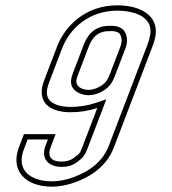

<svg xmlns="http://www.w3.org/2000/svg" viewBox="-20 -694 646 720"><path d="M551.8 -520C557.7 -535.3 561.5 -549.2 563.3 -561.5C574 -634.8 508.5 -674 419.5 -674C302.9 -674 224.6 -599 194.3 -520L145.4 -392C117.1 -318 156.8 -274.3 242.5 -273C279.1 -273 313.2 -278.3 344.8 -289L288.6 -142C279.8 -118.8 279.1 -118.3 256.3 -101.5C244.1 -92.5 228.8 -88 210.5 -88C171 -88 156.9 -108.1 169.9 -142L188.6 -191H69.9L51.1 -142C17.7 -54.6 74.4 6 174.6 6C203.7 6 234.2 0 265.8 -12C337.4 -39.1 384.4 -81.9 407.4 -142ZM266.6 -393.5C267.5 -399.2 269.7 -406.3 273 -415L313.1 -520C323.7 -547.7 342.7 -577 387.4 -577C412.3 -579 427.4 -573.7 432.5 -561C437.7 -548.3 437.4 -534.7 431.8 -520L391.7 -415C386.6 -401.7 380.6 -391.3 373.6 -384C362.2 -371.9 336.8 -357 312 -357C286.5 -357 262.9 -370.2 266.6 -393.5ZM533.2 -527.1 388.7 -149.1C368 -95.1 326.5 -56.4 258.7 -30.7C229 -19.4 201 -14 174.6 -14C151.2 -14 131 -17.6 114.7 -23.8C68.3 -41.4 48.4 -78.7 69.8 -134.9L83.6 -171H159.6L151.2 -149.1C147.4 -139.3 145.2 -129.6 145.2 -120C145.2 -84.7 176.1 -68 210.5 -68C232.1 -68 252 -73.5 268.2 -85.4C290.3 -101.8 298.3 -111.3 307.3 -134.9L378.7 -321.5L338.4 -307.9C309.1 -298.1 277 -293 242.6 -293C222.1 -293.3 204.8 -296.4 191.9 -301.3C158.7 -313.9 146 -337.6 164.1 -384.9L213 -512.9C240.8 -585.5 312.3 -654 419.5 -654C432 -654 444 -653.2 455.1 -651.5C518.8 -642.3 550.4 -611.8 543.5 -564.4C542 -553.9 538.6 -541.4 533.2 -527.1ZM246.9 -396.7C240 -353.8 283.9 -337 312 -337C344.3 -337 373.2 -354.5 388.1 -370.2C397.6 -380.2 404.7 -392.9 410.4 -407.9L450.5 -512.9C457.6 -531.3 458.3 -550.8 451 -568.5C440.5 -594.5 411.6 -598.8 386.6 -597C330.2 -596.3 305.9 -557.3 294.4 -527.1L254.3 -422.1C250.7 -412.7 248.1 -404.5 246.9 -396.7Z"/></svg>

Font: Din Kursivschrift
Style: BreitGhost
Weight: 400
Version: Version 1.089